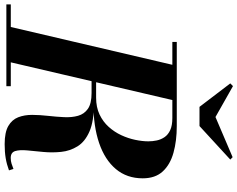

<svg xmlns="http://www.w3.org/2000/svg" viewBox="-157 -917 1045 845"><g transform="rotate(90 365.5 -494.5)"><path d="M57.2 0 232.7 -750H387.8L212.8 0ZM-37.5 0V-19.5H322.3V0ZM577.3 7.5Q525.3 7.5 497.5 -8.6Q469.8 -24.7 459.1 -52.1Q448.5 -79.5 448.6 -113.5Q448.8 -147.5 452.9 -183.7Q457 -220 458.6 -254Q460.3 -288 452.6 -315.4Q445 -342.7 421.8 -358.9Q398.5 -375 352.5 -375H272.5V-385.5H397.8Q476.5 -385.5 521.6 -365.8Q566.8 -346 587 -313.2Q607.3 -280.5 611.4 -241.4Q615.5 -202.2 611.8 -163.2Q608 -124.2 604.9 -91.5Q601.8 -58.7 607.8 -39Q613.8 -19.2 638 -19.2Q652 -19.2 663.4 -22.9Q674.8 -26.5 686.5 -31.2L692.8 -11.5Q665.8 -1.5 638.8 3Q611.8 7.5 577.3 7.5ZM272.5 -383V-395H372.8Q415 -395 446.9 -410.1Q478.8 -425.3 501.3 -450.3Q523.8 -475.3 537.9 -505.6Q552 -536 558.5 -567.3Q565 -598.5 565 -625Q565 -643.5 561.1 -662Q557.2 -680.5 546.6 -696.1Q536 -711.8 515.7 -721.1Q495.5 -730.5 462.5 -730.5H127.5V-750H497.5Q563 -750 615.1 -735.5Q667.3 -721 697.5 -688.2Q727.8 -655.5 727.8 -600Q727.8 -530.5 687.1 -482Q646.5 -433.5 572.4 -408.2Q498.3 -383 397.8 -383ZM413.3 -850 310 -985.5 322 -997.3 458 -920.3 634.8 -995.8 645.3 -985.5 497.8 -850Z"/></g></svg>

Font: Bodoni Moda
Style: Italic
Weight: 400
Italic angle: -13°
Designer: Owen Earl
Foundry: indestructible type
Version: Version 2.005